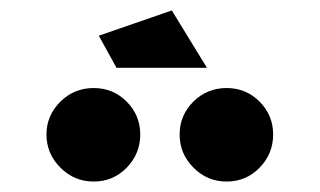

<svg xmlns="http://www.w3.org/2000/svg" viewBox="-20 -1091 618 371"><path d="M418 -920.9Q455.6 -920.9 481.7 -894.5Q507.8 -868.2 507.8 -831.1Q507.8 -793.9 481.7 -767.1Q455.6 -740.2 418 -740.2Q380.4 -740.2 353.8 -767.1Q327.1 -793.9 327.1 -831.1Q327.1 -868.2 353.5 -894.5Q379.9 -920.9 418 -920.9ZM69.8 -831.1Q69.8 -867.7 96.4 -894.3Q123 -920.9 161.1 -920.9Q198.7 -920.9 224.9 -894.5Q251 -868.2 251 -831.1Q251 -793.9 224.9 -767.1Q198.7 -740.2 161.1 -740.2Q123.5 -740.2 96.7 -767.1Q69.8 -793.9 69.8 -831.1ZM170.9 -1022 312 -1070.8 379.9 -960H205.1Z"/></svg>

Font: Cakra Normal
Style: Regular
Weight: 400
Designer: Lucia Kollert, Vojtech Kollert
Foundry: OoM Type
Version: Version 1.000;Glyphs 3.1.1 (3148)